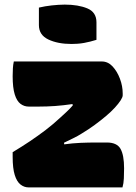

<svg xmlns="http://www.w3.org/2000/svg" viewBox="-20 -814 590 834"><path d="M40 -547H422Q449 -547 469 -525.5Q489 -504 501 -472Q513 -440 513 -408V-400Q513 -392 504 -378Q495 -364 479 -346.5Q463 -329 440.5 -310Q418 -291 391.5 -271.5Q365 -252 335 -234Q318 -223 297 -213Q276 -203 258 -194L259 -187Q295 -192 329.5 -193.5Q364 -195 400 -195H444Q488 -195 503.5 -167.5Q519 -140 519 -83Q519 -61 518 -39Q517 -17 512 0H104Q85 0 69 -12.5Q53 -25 44 -54Q35 -83 35 -132V-153Q75 -177 110 -200.5Q145 -224 178.5 -249.5Q212 -275 244 -305Q257 -317 270.5 -329.5Q284 -342 296 -356L295 -362Q254 -356 219 -353.5Q184 -351 147 -351H105Q85 -351 69 -363Q53 -375 44 -404Q35 -433 35 -483Q35 -502 36 -517.5Q37 -533 40 -547ZM149 -781Q162 -784 176 -786.5Q190 -789 204.5 -790.5Q219 -792 233.5 -793Q248 -794 261 -794Q320 -794 359.5 -777.5Q399 -761 399 -717V-641Q386 -637 372.5 -633.5Q359 -630 345 -627.5Q331 -625 317 -624Q303 -623 291 -623Q231 -623 190 -642.5Q149 -662 149 -705Z"/></svg>

Font: Recursive Casual Black
Style: Regular
Weight: 900
Version: Version 1.047